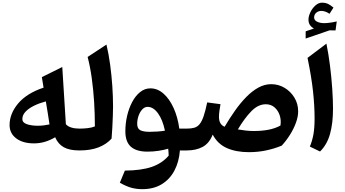

<svg xmlns="http://www.w3.org/2000/svg" viewBox="-20 -1104 2530 1409"><path d="M299.8 -460.9 287.1 -538.1 437 -612.3 463.4 -192.4Q478 -175.8 503.9 -168Q529.8 -160.2 563 -160.2H563.5V0H563Q490.2 0 448.2 -23.4Q406.2 -46.9 384.8 -96.7Q309.6 -51.8 230 -51.8Q147.5 -51.8 98.9 -88.6Q50.3 -125.5 50.3 -186.5Q50.3 -269.5 113 -344.5Q175.8 -419.4 299.8 -460.9ZM316.4 -359.9Q270 -347.7 230.7 -328.6Q191.4 -309.6 167.7 -284.7Q144 -259.8 144 -230Q144 -204.1 177.5 -192.6Q210.9 -181.2 257.8 -181.2Q281.2 -181.2 303.7 -184.3Q326.2 -187.5 343.3 -190.9Q336.9 -234.9 330.6 -273.7Q324.2 -312.5 316.4 -359.9Z M761.2 -776.9Q777.8 -707.5 788.3 -629.6Q798.8 -551.8 804.2 -473.1Q809.6 -394.5 809.6 -321.3Q809.6 -295.4 808.1 -254.9Q806.6 -214.4 804.4 -169.9Q802.2 -125.5 798.8 -86.9Q761.7 -45.4 703.6 -22.7Q645.5 0 563.5 0Q553.7 0 548.8 -7.8Q543.9 -15.6 543.9 -36.6V-123.5Q543.9 -144.5 548.8 -152.3Q553.7 -160.2 563.5 -160.2Q593.8 -160.2 623.8 -163.6Q653.8 -167 676.3 -176.3Q676.3 -266.1 670.7 -356.4Q665 -446.8 653.3 -531Q641.6 -615.2 623 -686Z M1084 -455.6Q1136.2 -455.6 1179.9 -417Q1223.6 -378.4 1253.9 -311.8Q1284.2 -245.1 1295.9 -160.2H1351.1V0H1300.3Q1293.9 83.5 1260 147.7Q1226.1 211.9 1166.7 248Q1107.4 284.2 1024.4 284.2Q982.9 284.2 945.1 274.2Q907.2 264.2 859.4 236.8L896.5 147.9Q1017.6 147 1094 120.6Q1170.4 94.2 1217.8 38.1Q1217.3 13.2 1214.4 -12.7Q1181.6 -2.9 1142.8 2.9Q1104 8.8 1061 8.8Q981.4 8.8 940.7 -27.1Q899.9 -63 899.9 -140.6Q899.9 -197.8 912.8 -253.7Q925.8 -309.6 950 -355.2Q974.1 -400.9 1008.1 -428.2Q1042 -455.6 1084 -455.6ZM1063 -319.8Q1041.5 -319.8 1024.2 -301.3Q1006.8 -282.7 996.8 -254.2Q986.8 -225.6 986.8 -195.3Q986.8 -160.2 1009.5 -148.4Q1032.2 -136.7 1078.1 -136.7Q1105 -136.7 1134.8 -138.7Q1164.6 -140.6 1190.4 -145Q1173.8 -225.1 1139.4 -272.5Q1105 -319.8 1063 -319.8Z M1970.7 -486.3Q2023.4 -486.3 2068.4 -459.5Q2113.3 -432.6 2140.6 -387.5Q2168 -342.3 2168 -286.6Q2168 -247.6 2151.6 -202.9Q2135.3 -158.2 2107.9 -114.7Q2080.6 -71.3 2047.4 -35.2Q1991.2 -12.2 1931.4 0.2Q1871.6 12.7 1806.6 12.7Q1712.9 12.7 1645 -17.3Q1577.1 -47.4 1541 -116.2Q1515.6 -52.2 1467.3 -26.1Q1418.9 0 1351.1 0Q1341.3 0 1336.4 -7.8Q1331.5 -15.6 1331.5 -36.6V-123.5Q1331.5 -144.5 1336.4 -152.3Q1341.3 -160.2 1351.1 -160.2Q1383.3 -160.2 1406 -166.7Q1428.7 -173.3 1444.8 -192.9Q1460.9 -212.4 1474.1 -250.7Q1487.3 -289.1 1500.5 -352.5L1598.1 -339.4Q1593.3 -313.5 1590.1 -289.3Q1586.9 -265.1 1586.9 -246.6Q1586.9 -190.4 1628.4 -173.8Q1665 -235.8 1704.6 -292Q1744.1 -348.1 1786.9 -391.8Q1829.6 -435.5 1875.5 -460.9Q1921.4 -486.3 1970.7 -486.3ZM1930.7 -338.9Q1874 -338.9 1824 -287.4Q1773.9 -235.8 1725.6 -154.3Q1752.4 -149.4 1783 -146Q1813.5 -142.6 1841.8 -142.6Q1903.3 -142.6 1951.4 -152.1Q1999.5 -161.6 2038.1 -182.6Q2044.4 -222.2 2032.5 -258.1Q2020.5 -293.9 1994.4 -316.4Q1968.3 -338.9 1930.7 -338.9Z M2375.5 -783.7Q2391.1 -707 2401.9 -620.8Q2412.6 -534.7 2418.2 -452.6Q2423.8 -370.6 2423.8 -306.2Q2423.8 -198.2 2401.6 -119.9Q2379.4 -41.5 2328.6 7.8L2253.9 -28.3Q2271.5 -70.3 2280 -117.4Q2288.6 -164.6 2288.6 -235.4Q2288.6 -327.6 2277.1 -433.8Q2265.6 -540 2236.8 -679.2ZM2285.2 -976.1Q2285.2 -955.6 2307.1 -944.8Q2329.1 -934.1 2358.9 -934.1Q2377.4 -934.1 2402.1 -937.5Q2426.8 -940.9 2451.2 -946.8L2442.4 -880.9L2398.4 -881.3L2223.1 -821.3V-874L2283.7 -895Q2243.7 -916.5 2243.7 -959.5Q2243.7 -984.9 2257.6 -1013.9Q2271.5 -1043 2294.4 -1063.7Q2317.4 -1084.5 2344.2 -1084.5Q2366.7 -1084.5 2384.8 -1076.7Q2402.8 -1068.8 2427.2 -1048.3L2398.4 -1002.9Q2366.7 -1023.9 2338.4 -1023.9Q2315.9 -1023.9 2300.5 -1010.3Q2285.2 -996.6 2285.2 -976.1Z"/></svg>

Font: Pinar DS1 Bold
Style: Regular
Weight: 700
Designer: Amin Abedi
Version: Version 3.000